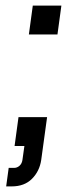

<svg xmlns="http://www.w3.org/2000/svg" viewBox="-20 -516 262 685"><path d="M83 -393 97 -496H199L185 -393ZM2 149 11 83H30Q41 83 49.5 75.5Q58 68 60 55L67 5H32L46 -98H148L127 55Q121 95 94 122Q67 149 22 149Z"/></svg>

Font: Host Grotesk Light
Style: Italic
Weight: 300
Italic angle: -8°
Designer: Doğukan Karapınar based on Poppins by Indian Type Foundry, Jonny Pinhorn
Foundry: Element Type
Version: Version 1.001; ttfautohint (v1.8.4.7-5d5b)